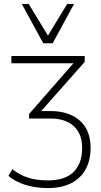

<svg xmlns="http://www.w3.org/2000/svg" viewBox="-20 -769 516 977"><path d="M224 188Q160 188 108 171.5Q56 155 23 126L43 92Q79 121 122.5 135Q166 149 224 149Q310 149 354 106.5Q398 64 398 -17Q398 -88 355.5 -127Q313 -166 236 -166H128V-189L365 -460V-447H38V-484H411V-454L171 -183V-204H234Q332 -204 386.5 -155Q441 -106 441 -17Q441 47 415.5 93Q390 139 341.5 163.5Q293 188 224 188ZM200 -549 91 -749H126L224 -588L322 -749H357L248 -549Z"/></svg>

Font: Nunito Sans 12pt ExtraLight ExtraLight
Style: Regular
Weight: 250
Version: Version 3.101;gftools[0.9.27]